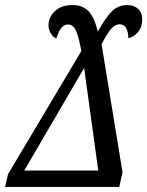

<svg xmlns="http://www.w3.org/2000/svg" viewBox="-44 -740 583 760"><path d="M-12 -51 278 -538Q267 -597 256 -620Q245 -643 225 -643Q195 -643 179 -587Q164 -595 156 -609.5Q148 -624 148 -640Q148 -673 174 -696.5Q200 -720 243 -720Q283 -720 306.5 -695.5Q330 -671 343 -615Q378 -677 402.5 -698.5Q427 -720 459 -720Q486 -720 502.5 -705Q519 -690 519 -663Q519 -633 502 -613Q485 -593 464 -589Q464 -613 455.5 -628.5Q447 -644 429 -644Q413 -644 397.5 -627.5Q382 -611 358 -565L441 -58L428 0H-24ZM345 -65 289 -471 52 -65Z"/></svg>

Font: Noto Serif Cond
Style: Italic
Weight: 400
Width: 3
Italic angle: -12°
Designer: Monotype Design Team
Foundry: Monotype Imaging Inc.
Version: Version 1.001